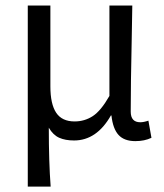

<svg xmlns="http://www.w3.org/2000/svg" viewBox="-20 -506 602 705"><path d="M82 179.2V-485.8H165V-189Q165 -124 186.3 -92Q207.5 -60.1 253.9 -60.1Q290.5 -60.1 320.6 -79.6Q350.6 -99.1 381.8 -153.8V-485.8H465.8Q465.3 -441.9 463.6 -359.6Q461.9 -277.3 460.9 -212.6Q460 -147.9 460 -96.2Q460 -57.1 495.1 -57.1Q507.8 -57.1 524.9 -63L536.1 0Q510.7 12.2 477.1 12.2Q436 12.2 415.3 -10.5Q394.5 -33.2 389.2 -82H387.2Q335 9.8 252 9.8Q219.7 9.8 197.3 -0.2Q174.8 -10.3 159.2 -37.1Q159.2 89.4 166 179.2Z"/></svg>

Font: Source Sans Pro
Style: Regular
Weight: 400
Designer: Paul D. Hunt
Foundry: Adobe Systems Incorporated
Version: Version 3.006;hotconv 1.0.111;makeotfexe 2.5.65597